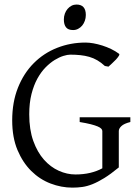

<svg xmlns="http://www.w3.org/2000/svg" viewBox="-20 -819 623 853"><path d="M508.8 -580.1Q512.2 -577.6 507.8 -570.6Q503.4 -563.5 495.4 -554.7Q487.3 -545.9 477.8 -537.4Q468.3 -528.8 461.9 -522.9L445.8 -525.9Q429.7 -541 412.6 -551Q395.5 -561 376.7 -566.4Q357.9 -571.8 336.9 -574Q315.9 -576.2 292 -576.2Q279.8 -576.2 261.5 -570.6Q243.2 -564.9 222.9 -552.5Q202.6 -540 182.6 -519.8Q162.6 -499.5 146.2 -470Q129.9 -440.4 119.9 -401.1Q109.9 -361.8 109.9 -311Q109.9 -243.2 127.9 -192.9Q146 -142.6 175.3 -109.6Q204.6 -76.7 241.2 -60.3Q277.8 -43.9 314.9 -43.9Q350.6 -43.9 380.6 -51Q410.6 -58.1 434.6 -71.3V-236.8Q434.6 -242.2 429.9 -247.3Q425.3 -252.4 413.8 -257.3Q402.3 -262.2 383.1 -267.1Q363.8 -272 334 -276.9V-297.9H559.1V-276.9Q531.2 -270 519.5 -259Q507.8 -248 507.8 -236.8V-75.2Q471.7 -45.4 443.1 -27.8Q414.6 -10.3 390.6 -0.7Q366.7 8.8 345.2 11.7Q323.7 14.6 301.8 14.6Q252.4 14.6 204.6 -3.7Q156.7 -22 118.9 -59.3Q81.1 -96.7 57.6 -152.6Q34.2 -208.5 34.2 -284.2Q34.2 -365.2 59.8 -429.4Q85.4 -493.7 129.9 -538.3Q174.3 -583 233.6 -606.4Q293 -629.9 359.9 -629.9Q376 -629.9 395.3 -626.5Q414.6 -623 434.6 -616.7Q454.6 -610.4 473.9 -601.1Q493.2 -591.8 508.8 -580.1ZM361.3 -752.4Q361.3 -738.8 356.9 -726.6Q352.5 -714.4 345 -705.3Q337.4 -696.3 327.1 -690.9Q316.9 -685.5 304.7 -685.5Q282.7 -685.5 273.2 -697.8Q263.7 -710 263.7 -732.4Q263.7 -746.1 268.1 -758.3Q272.5 -770.5 280.3 -779.5Q288.1 -788.6 298.1 -793.7Q308.1 -798.8 319.8 -798.8Q361.3 -798.8 361.3 -752.4Z"/></svg>

Font: Gentium Plus
Style: Regular
Weight: 400
Designer: J. Victor Gaultney, Annie Olsen, Iska Routamaa
Foundry: SIL International
Version: Version 1.510